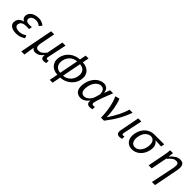

<svg xmlns="http://www.w3.org/2000/svg" viewBox="308 -2028 3613 3613"><g transform="rotate(45 2114.0 -221.5)"><path d="M215 12Q170 12 134.5 2Q99 -8 75 -27Q51 -46 41 -73Q31 -100 38 -134Q48 -187 83 -215.5Q118 -244 163 -255V-259Q128 -273 114.5 -303Q101 -333 107 -367Q114 -400 133.5 -425Q153 -450 182 -466Q211 -482 246 -490Q281 -498 319 -498Q363 -498 399.5 -484Q436 -470 466 -445L422 -390Q397 -411 369.5 -422Q342 -433 308 -433Q263 -433 229 -414Q195 -395 187 -357Q181 -324 203 -303Q225 -282 284 -282Q298 -282 312 -282.5Q326 -283 345 -285L333 -221Q311 -223 293 -223H257Q137 -223 121 -141Q113 -100 143 -77Q173 -54 236 -54Q271 -54 305 -65Q339 -76 379 -103L403 -48Q353 -14 309.5 -1Q266 12 215 12Z M527 179 656 -486H738L681 -189Q668 -124 682 -91.5Q696 -59 744 -59Q760 -59 777 -62.5Q794 -66 812 -76.5Q830 -87 849.5 -105.5Q869 -124 892 -154L956 -486H1039Q1018 -387 996.5 -285Q975 -183 957 -95Q954 -75 962 -65.5Q970 -56 986 -56Q998 -56 1016 -62L1015 0Q1003 5 989 8.5Q975 12 955 12Q913 12 896.5 -10.5Q880 -33 885 -82H883Q848 -35 809 -12.5Q770 10 730 10Q701 10 679 1Q657 -8 645 -37Q638 -1 633.5 26.5Q629 54 625 78L618 126Q614 150 610 179Z M1195 -244Q1187 -200 1193.5 -165.5Q1200 -131 1218.5 -107Q1237 -83 1266 -69Q1295 -55 1329 -54L1403 -432Q1368 -430 1334 -417Q1300 -404 1272 -380Q1244 -356 1224 -321.5Q1204 -287 1195 -244ZM1613 -244Q1630 -331 1592 -380Q1554 -429 1479 -432L1405 -54Q1442 -55 1475.5 -69Q1509 -83 1536.5 -107Q1564 -131 1584.5 -165.5Q1605 -200 1613 -244ZM1284 179 1317 9Q1267 8 1224.5 -9.5Q1182 -27 1153 -59.5Q1124 -92 1111.5 -138Q1099 -184 1110 -244Q1122 -303 1152.5 -349Q1183 -395 1224.5 -427Q1266 -459 1315.5 -476Q1365 -493 1415 -495L1440 -622H1516L1491 -495Q1542 -493 1584.5 -476Q1627 -459 1656.5 -427Q1686 -395 1698 -349Q1710 -303 1698 -244Q1687 -184 1656.5 -138Q1626 -92 1584 -59.5Q1542 -27 1492 -9.5Q1442 8 1393 9L1360 179Z M1930 12Q1888 12 1857 -4Q1826 -20 1807 -51.5Q1788 -83 1783.5 -128.5Q1779 -174 1790 -234Q1803 -297 1830 -346Q1857 -395 1893 -428.5Q1929 -462 1971 -480Q2013 -498 2055 -498Q2100 -498 2136.5 -469Q2173 -440 2180 -371H2182L2225 -486H2306Q2287 -438 2266.5 -385.5Q2246 -333 2227 -282Q2208 -231 2193 -185.5Q2178 -140 2172 -107Q2167 -82 2178.5 -69Q2190 -56 2210 -56Q2218 -56 2227.5 -58.5Q2237 -61 2245 -64V-1Q2233 4 2217.5 8Q2202 12 2180 12Q2136 12 2114.5 -12Q2093 -36 2103 -87H2100Q2025 12 1930 12ZM1960 -57Q1984 -57 2009.5 -69Q2035 -81 2057 -101.5Q2079 -122 2096 -149.5Q2113 -177 2121 -208L2147 -299Q2145 -339 2136 -364Q2127 -389 2113.5 -403.5Q2100 -418 2083.5 -423.5Q2067 -429 2050 -429Q2024 -429 1997 -416.5Q1970 -404 1946 -380Q1922 -356 1903.5 -319.5Q1885 -283 1876 -235Q1859 -150 1881 -103.5Q1903 -57 1960 -57Z M2469 0Q2468 -67 2461.5 -132.5Q2455 -198 2443 -259Q2431 -320 2414 -375Q2397 -430 2375 -477L2462 -498Q2479 -459 2493 -408Q2507 -357 2517 -301.5Q2527 -246 2532 -190Q2537 -134 2539 -85H2543Q2606 -179 2659.5 -283Q2713 -387 2741 -486H2824Q2802 -423 2775 -363Q2748 -303 2714.5 -244Q2681 -185 2640 -124.5Q2599 -64 2550 0Z M2971 12Q2920 12 2904.5 -17.5Q2889 -47 2900 -101L2974 -486H3057Q3036 -387 3014.5 -285Q2993 -183 2975 -95Q2968 -56 3002 -56Q3014 -56 3033 -62L3032 0Q3020 5 3005.5 8.5Q2991 12 2971 12Z M3299 12Q3255 12 3218.5 -4.5Q3182 -21 3158 -52.5Q3134 -84 3126 -131Q3118 -178 3129 -238Q3142 -302 3169.5 -348.5Q3197 -395 3234 -425.5Q3271 -456 3313.5 -471Q3356 -486 3399 -486H3665L3652 -416Q3610 -419 3575.5 -421Q3541 -423 3499 -424V-420Q3539 -394 3555 -345Q3571 -296 3557 -227Q3546 -170 3521 -126Q3496 -82 3461.5 -51Q3427 -20 3385.5 -4Q3344 12 3299 12ZM3313 -56Q3341 -56 3368 -68.5Q3395 -81 3416.5 -104Q3438 -127 3454.5 -160Q3471 -193 3478 -234Q3485 -270 3483.5 -303.5Q3482 -337 3470 -362.5Q3458 -388 3436.5 -403Q3415 -418 3384 -418Q3326 -418 3279 -373.5Q3232 -329 3214 -238Q3206 -196 3209.5 -162.5Q3213 -129 3226.5 -105Q3240 -81 3262 -68.5Q3284 -56 3313 -56Z M4002 179Q4029 59 4054 -66Q4080 -191 4101 -297Q4114 -366 4102 -396.5Q4090 -427 4047 -427Q4027 -427 4008.5 -421.5Q3990 -416 3970.5 -403Q3951 -390 3929.5 -369.5Q3908 -349 3881 -318L3819 0H3737L3806 -353Q3811 -382 3816.5 -415Q3822 -448 3824 -486H3899L3887 -385H3890Q3939 -442 3985 -470Q4031 -498 4085 -498Q4156 -498 4177 -450Q4198 -402 4180 -308L4085 179Z"/></g></svg>

Font: Matigon Symbol
Style: Regular
Weight: 400
Designer: Paul D. Hunt
Foundry: Adobe Systems Incorporated
Version: Version 2.021;PS 2.000;hotconv 1.0.86;makeotf.lib2.5.63406